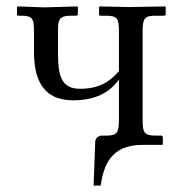

<svg xmlns="http://www.w3.org/2000/svg" viewBox="-20 -451 556 599"><path d="M425 -76V-354C425 -395 432 -402 466 -402H491C495 -402 497 -404 497 -407V-429L496 -431L383 -429L291 -431L289 -429V-407C289 -403 291 -402 294 -402H310C346 -402 351 -393 351 -354V-229C320 -193 285 -174 230 -174C169 -174 161 -218 161 -286V-360C161 -392 168 -402 202 -402H217C221 -402 223 -404 223 -408V-429L221 -431L119 -428L34 -431L33 -429V-407C33 -403 35 -402 38 -402H46C81 -402 86 -393 86 -355V-290C86 -212 108 -138 208 -138C261 -138 315 -152 351 -203V-76C351 -40 346 -28 314 -28H298C288 -28 277 -21 277 -7L272 128H294C303 69 323 1 424 1H486L488 -1V-22C488 -26 486 -28 482 -28H466C430 -28 425 -37 425 -76Z"/></svg>

Font: Libertinus Serif Display
Style: Regular
Weight: 400
Designer: Philipp H. Poll, Khaled Hosny
Foundry: Caleb Maclennan
Version: Version 7.050;RELEASE